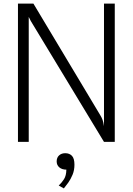

<svg xmlns="http://www.w3.org/2000/svg" viewBox="-20 -790 739 1069"><path d="M80 0V-770H166L538 -149Q546.5 -135.5 551.2 -122Q556 -108.5 559 -87.5V-770H619V0H559L164.5 -651.5Q158 -661.5 151.2 -673.5Q144.5 -685.5 140 -696V0ZM335.5 259 307 243Q323.5 227.5 336.2 207.8Q349 188 349.5 154.5Q325 154.5 310.2 141.8Q295.5 129 295.5 109Q295.5 87.5 309 75.2Q322.5 63 343 63Q367 63 380.8 77.8Q394.5 92.5 394.5 127Q394.5 157.5 384 182.8Q373.5 208 359.8 227.2Q346 246.5 335.5 259Z"/></svg>

Font: Junction Light
Style: Regular
Weight: 300
Designer: Caroline Hadilaksono
Foundry: Caroline Hadilaksono, Tyler Finck, The League of Moveable Type
Version: Version 2.000; ttfautohint (v1.8.3)